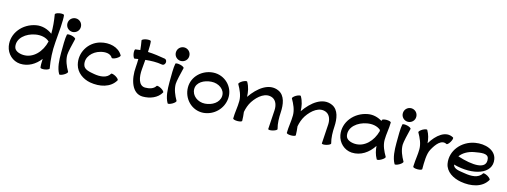

<svg xmlns="http://www.w3.org/2000/svg" viewBox="-12 -1783 7357 2784"><g transform="rotate(15 3667.0 -391.0)"><path d="M574 -788C590 -694 599 -599 598 -503C528 -555 443 -581 356 -566C160 -532 16 -359 49 -170C69 -58 160 27 272 34C394 40 498 -22 572 -119C569 -62 569 -14 574 12C576 23 607 27 644 21C680 14 709 0 706 -12C684 -138 676 -268 687 -396C699 -535 718 -747 706 -812C704 -823 673 -827 636 -821C600 -814 572 -800 574 -788ZM282 -101C220 -104 153 -128 143 -186C120 -311 241 -409 380 -433C456 -446 536 -435 589 -385C553 -226 434 -94 282 -101Z M987 -709C987 -736 977 -762 958 -781C939 -800 913 -811 886 -811C859 -811 833 -800 814 -781C795 -762 785 -736 785 -709C785 -682 795 -657 814 -638C833 -619 859 -608 886 -608C913 -608 939 -619 958 -638C977 -657 987 -682 987 -709ZM820 -549C807 -497 807 -361 807 -267C807 -163 812 -49 860 34C865 44 896 37 929 18C961 0 982 -24 976 -34C935 -106 901 -184 901 -267C901 -307 931 -435 952 -518C954 -529 927 -546 891 -554C854 -562 823 -560 820 -549Z M1651 -460C1588 -571 1446 -599 1319 -565C1145 -518 1040 -340 1086 -166C1115 -58 1214 13 1324 33C1471 59 1630 26 1702 -100C1708 -110 1687 -133 1655 -152C1622 -170 1591 -177 1586 -167C1542 -91 1440 -84 1349 -100C1278 -113 1195 -124 1178 -190C1148 -300 1237 -403 1354 -434C1423 -453 1501 -450 1534 -393C1540 -383 1571 -390 1603 -408C1636 -427 1657 -450 1651 -460Z M1859 -467C1876 -470 1894 -473 1912 -476C1912 -434 1910 -395 1907 -356C1890 -165 1951 34 2114 34C2222 34 2332 -7 2385 -100C2391 -110 2370 -133 2338 -152C2305 -170 2274 -177 2269 -167C2239 -116 2174 -101 2114 -101C2014 -101 1990 -229 2001 -348C2004 -391 2009 -440 2013 -490C2097 -499 2182 -502 2265 -487C2286 -483 2306 -501 2311 -527C2315 -552 2302 -576 2282 -580C2195 -595 2108 -608 2021 -611C2025 -681 2025 -742 2020 -772C2018 -783 1987 -787 1950 -781C1913 -774 1885 -760 1887 -748C1895 -702 1902 -656 1906 -609C1882 -607 1859 -604 1835 -600C1824 -598 1820 -566 1826 -530C1833 -493 1847 -465 1859 -467Z M2615 -709C2615 -736 2605 -762 2586 -781C2567 -800 2541 -811 2514 -811C2487 -811 2461 -800 2442 -781C2423 -762 2413 -736 2413 -709C2413 -682 2423 -657 2442 -638C2461 -619 2487 -608 2514 -608C2541 -608 2567 -619 2586 -638C2605 -657 2615 -682 2615 -709ZM2448 -549C2435 -497 2435 -361 2435 -267C2435 -163 2440 -49 2488 34C2493 44 2524 37 2557 18C2589 0 2610 -24 2604 -34C2563 -106 2529 -184 2529 -267C2529 -307 2559 -435 2580 -518C2582 -529 2555 -546 2519 -554C2482 -562 2451 -560 2448 -549Z M3021 34C3180 22 3308 -104 3319 -263C3331 -436 3185 -579 3011 -567C2847 -555 2713 -428 2713 -267C2713 -95 2852 45 3021 34ZM2807 -267C2807 -366 2912 -425 3021 -432C3130 -440 3232 -369 3225 -270C3218 -170 3117 -108 3011 -101C2905 -94 2807 -166 2807 -267Z M3406 -500C3447 -428 3484 -350 3484 -267C3484 -177 3464 -89 3464 0C3464 12 3494 21 3531 21C3569 21 3599 12 3599 0C3599 -44 3594 -87 3589 -131C3600 -189 3619 -245 3651 -295C3721 -400 3829 -486 3935 -439C3995 -411 4016 -339 4012 -270C4007 -173 3994 18 3994 17C3997 29 4029 30 4065 20C4101 11 4128 -6 4125 -17C4103 -97 4102 -181 4107 -263C4114 -383 4096 -513 3992 -561C3839 -631 3681 -507 3577 -354C3574 -427 3562 -498 3522 -567C3517 -577 3486 -570 3453 -552C3421 -533 3400 -510 3406 -500Z M4211 -500C4252 -428 4289 -350 4289 -267C4289 -177 4269 -89 4269 0C4269 12 4299 21 4336 21C4374 21 4404 12 4404 0C4404 -44 4399 -87 4394 -131C4405 -189 4424 -245 4456 -295C4526 -400 4634 -486 4740 -439C4800 -411 4821 -339 4817 -270C4812 -173 4799 18 4799 17C4802 29 4834 30 4870 20C4906 11 4933 -6 4930 -17C4908 -97 4907 -181 4912 -263C4919 -383 4901 -513 4797 -561C4644 -631 4486 -507 4382 -354C4379 -427 4367 -498 4327 -567C4322 -577 4291 -570 4258 -552C4226 -533 4205 -510 4211 -500Z M5744 -34C5702 -106 5665 -183 5665 -267C5665 -356 5686 -444 5686 -533C5686 -545 5655 -555 5618 -555C5581 -555 5551 -545 5551 -533C5551 -529 5551 -525 5551 -520C5486 -560 5411 -580 5334 -566C5138 -532 4994 -359 5027 -170C5047 -58 5138 27 5250 34C5386 41 5499 -37 5574 -153C5579 -90 5592 -27 5627 34C5633 44 5664 37 5696 18C5728 0 5750 -24 5744 -34ZM5260 -101C5198 -104 5131 -128 5121 -186C5098 -311 5219 -409 5358 -433C5431 -446 5509 -436 5562 -389C5563 -383 5563 -377 5564 -371C5524 -219 5408 -94 5260 -101Z M6022 -709C6022 -736 6012 -762 5993 -781C5974 -800 5948 -811 5921 -811C5894 -811 5868 -800 5849 -781C5830 -762 5820 -736 5820 -709C5820 -682 5830 -657 5849 -638C5868 -619 5894 -608 5921 -608C5948 -608 5974 -619 5993 -638C6012 -657 6022 -682 6022 -709ZM5855 -549C5842 -497 5842 -361 5842 -267C5842 -163 5847 -49 5895 34C5900 44 5931 37 5964 18C5996 0 6017 -24 6011 -34C5970 -106 5936 -184 5936 -267C5936 -307 5966 -435 5987 -518C5989 -529 5962 -546 5926 -554C5889 -562 5858 -560 5855 -549Z M6302 0C6302 -102 6302 -228 6341 -299C6392 -394 6465 -486 6546 -442C6556 -436 6579 -457 6598 -489C6617 -521 6624 -552 6614 -558C6493 -627 6363 -521 6279 -381C6274 -445 6260 -507 6225 -567C6220 -577 6189 -570 6156 -552C6124 -533 6103 -510 6109 -500C6150 -428 6187 -350 6187 -267C6187 -187 6171 -108 6168 -29C6167 -22 6167 -16 6167 -9C6167 -8 6167 -8 6167 -8C6167 -7 6167 -6 6167 -4C6167 -4 6167 -3 6167 -1C6167 -1 6167 -1 6167 0C6167 12 6197 21 6234 21C6272 21 6302 12 6302 0Z M7285 -100C7291 -110 7270 -133 7238 -152C7205 -170 7174 -177 7169 -167C7121 -85 7011 -83 6912 -100C6837 -113 6744 -115 6730 -183C7031 -100 7312 -192 7274 -408C7250 -542 7092 -592 6943 -566C6747 -532 6603 -359 6636 -170C6657 -54 6770 12 6889 33C7043 60 7210 31 7285 -100ZM6967 -433C7060 -449 7167 -470 7180 -392C7210 -227 6988 -240 6760 -314C6802 -375 6881 -418 6967 -433Z"/></g></svg>

Font: Nupuram Expanded Bold
Style: Regular
Weight: 700
Width: 7
Designer: Santhosh Thottingal (santhosh.thottingal@gmail.com)
Foundry: SMC
Version: Version 1.000